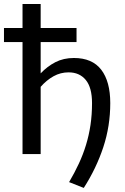

<svg xmlns="http://www.w3.org/2000/svg" viewBox="-40 -756 612 942"><path d="M159.5 -396Q191.5 -430 231.5 -450.8Q271.5 -471.5 322.5 -471.5Q412.5 -471.5 456.8 -413.8Q501 -356 501 -250Q501 -137.5 466.8 -33.8Q432.5 70 371 166L299 137.5Q325.5 92.5 346.5 47.5Q367.5 2.5 382 -45Q396.5 -92.5 404 -143Q411.5 -193.5 411.5 -250Q411.5 -326.5 380.8 -363.8Q350 -401 296.5 -401Q257 -401 222.8 -382Q188.5 -363 159.5 -330V0H70.5V-549.5H-20.5V-618.5H70.5V-736.5H159.5V-618.5H335.5V-549.5H159.5Z"/></svg>

Font: Lato-Regular
Style: Regular
Weight: 400
Designer: Lukasz Dziedzic with Adam Twardoch and Botio Nikoltchev
Foundry: tyPoland Lukasz Dziedzic
Version: Version 2.015; 2015-08-06; http://www.latofonts.com/